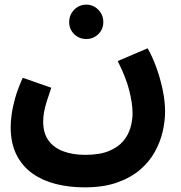

<svg xmlns="http://www.w3.org/2000/svg" viewBox="-20 -576 781 827"><path d="M26 -28Q26 -51 30 -82Q34 -113 45 -152.5Q56 -192 78 -241L201 -198Q190 -167 182 -141.5Q174 -116 170 -94.5Q166 -73 166 -52Q166 -3 188.5 28.5Q211 60 252 75.5Q293 91 347 91Q409 91 449 74.5Q489 58 511 31.5Q533 5 542 -26.5Q551 -58 551 -88Q551 -129 537 -185.5Q523 -242 487 -313L616 -368Q636 -333 653 -286.5Q670 -240 680.5 -190Q691 -140 691 -95Q691 -55 681 -10.5Q671 34 647.5 77Q624 120 584 154.5Q544 189 485 210Q426 231 344 231Q278 231 220.5 216.5Q163 202 119.5 171Q76 140 51 90.5Q26 41 26 -28ZM352 -408Q321 -408 299.5 -429Q278 -450 278 -481Q278 -512 299.5 -534Q321 -556 352 -556Q382 -556 403.5 -534Q425 -512 425 -481Q425 -450 403.5 -429Q382 -408 352 -408Z"/></svg>

Font: Noto Sans
Style: Bold
Weight: 700
Designer: Monotype Design Team
Foundry: Monotype Imaging Inc.
Version: Version 2.000;GOOG;noto-source:20170915:90ef993387c0; ttfaut